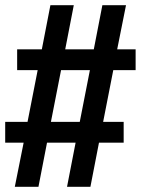

<svg xmlns="http://www.w3.org/2000/svg" viewBox="-21 -737 542 739"><path d="M36 -18 70 -188H-1V-268H85L124 -467H45V-547H140L173 -717H263L230 -547H340L373 -717H464L430 -547H501V-467H415L376 -268H455V-188H360L327 -18H237L270 -188H160L127 -18ZM286 -268 325 -467H214L175 -268Z"/></svg>

Font: Iosevka SS04 Medium
Style: Regular
Weight: 500
Monospace: yes
Designer: Belleve Invis
Foundry: Belleve Invis
Version: Version 19.0.0; ttfautohint (v1.8.4)